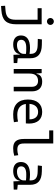

<svg xmlns="http://www.w3.org/2000/svg" viewBox="1249 -2033 1018 3556"><g transform="rotate(90 1758.0 -255.0)"><path d="M90.8 234.4 170.9 228.5C352.1 214.8 429.7 138.7 429.7 -45.9V-517.6H131.8V-442.4H345.2V-30.3C345.2 87.9 296.4 140.1 180.7 150.9L86.9 159.2ZM377.4 -615.2C413.1 -615.2 441.9 -643.6 441.9 -679.2C441.9 -714.8 413.1 -743.7 377.4 -743.7C341.8 -743.7 313 -714.8 313 -679.2C313 -643.6 341.8 -615.2 377.4 -615.2Z M995.1 4.9 1147.5 0V-65.4L1059.1 -74.7V-303.7C1059.1 -447.3 980.5 -518.6 810.5 -521L710 -522.5L700.2 -446.3L816.9 -443.4C925.8 -441.4 977.5 -403.3 977.5 -315.9V-293C946.3 -298.8 909.2 -301.8 867.7 -301.8C718.3 -301.8 636.7 -243.7 636.7 -134.3C636.7 -42.5 697.3 9.8 803.2 9.8C902.3 9.8 971.7 -33.2 981.4 -109.4H990.2ZM977.5 -227.1V-184.1C977.5 -120.1 916.5 -60.5 814.5 -60.5C752.9 -60.5 717.3 -88.9 717.3 -138.7C717.3 -200.7 767.6 -232.4 865.2 -232.4C902.8 -232.4 941.9 -232.4 977.5 -227.1Z M1587.4 0H1671.9V-336.9C1671.9 -458 1607.4 -527.3 1494.1 -527.3C1407.2 -527.3 1360.4 -493.2 1350.1 -423.8H1341.3L1334.5 -517.6H1257.8V0H1342.3V-291.5C1342.3 -397.9 1388.2 -450.7 1479.5 -450.7C1547.9 -450.7 1587.4 -409.7 1587.4 -337.4Z M2095.7 9.8C2138.7 9.8 2189.9 6.8 2243.2 -3.9L2232.4 -79.6C2190.9 -70.8 2148.4 -65.9 2107.4 -65.9C1991.2 -65.9 1919.9 -121.6 1905.3 -224.6H2265.6C2267.6 -241.7 2268.6 -261.2 2268.6 -283.2C2268.6 -440.4 2189.9 -527.3 2052.7 -527.3C1906.7 -527.3 1823.2 -429.7 1823.2 -261.7C1823.2 -87.4 1921.9 9.8 2095.7 9.8ZM1903.8 -292C1911.6 -394 1965.8 -451.7 2053.7 -451.7C2139.6 -451.7 2190.4 -394 2190.4 -292Z M2725.1 9.8C2775.4 9.8 2816.9 4.4 2864.3 -9.3L2854.5 -84C2812.5 -72.3 2781.7 -66.9 2752.9 -66.9C2663.6 -66.9 2637.7 -105.5 2637.7 -190.4V-732.4H2395.5V-657.2H2553.7V-187C2553.7 -51.3 2606 9.8 2725.1 9.8Z M3338.9 4.9 3491.2 0V-65.4L3402.8 -74.7V-303.7C3402.8 -447.3 3324.2 -518.6 3154.3 -521L3053.7 -522.5L3043.9 -446.3L3160.6 -443.4C3269.5 -441.4 3321.3 -403.3 3321.3 -315.9V-293C3290 -298.8 3252.9 -301.8 3211.4 -301.8C3062 -301.8 2980.5 -243.7 2980.5 -134.3C2980.5 -42.5 3041 9.8 3147 9.8C3246.1 9.8 3315.4 -33.2 3325.2 -109.4H3334ZM3321.3 -227.1V-184.1C3321.3 -120.1 3260.3 -60.5 3158.2 -60.5C3096.7 -60.5 3061 -88.9 3061 -138.7C3061 -200.7 3111.3 -232.4 3209 -232.4C3246.6 -232.4 3285.6 -232.4 3321.3 -227.1Z"/></g></svg>

Font: Cascadia Code SemiLight
Style: Regular
Weight: 350
Monospace: yes
Designer: Aaron Bell
Foundry: Saja Typeworks
Version: Version 2404.023